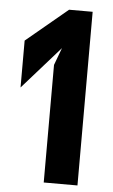

<svg xmlns="http://www.w3.org/2000/svg" viewBox="-52 -736 453 771"><g transform="rotate(5 175.0 -350.0)"><path d="M154 0H290V-700H195L28 -561V-372L180 -544L154 -474Z"/></g></svg>

Font: Pescante Normal
Style: Regular
Weight: 400
Designer: Ariel Martín Pérez
Foundry: Tunera Type Foundry
Version: Version 1.000;FEAKit 1.0